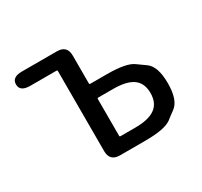

<svg xmlns="http://www.w3.org/2000/svg" viewBox="-119 -700 902 857"><g transform="rotate(-30 332.5 -271.5)"><path d="M273 0Q221 0 221 -52V-464Q221 -469 216 -469H81Q29 -469 29 -506Q29 -543 81 -543H261Q313 -543 313 -491V-348Q313 -343 318 -343H403Q504 -343 538 -317Q559 -302 580 -287Q619 -259 619 -172.5Q619 -86 580 -57Q559 -42 539 -26Q504 0 403 0ZM313 -78Q313 -73 318 -73H394Q463 -73 496.5 -97.5Q530 -122 530 -173Q530 -224 497 -248Q464 -272 394 -272H318Q313 -272 313 -267Z"/></g></svg>

Font: Resource Han Rounded KR
Style: Regular
Weight: 400
Designer: Cyano Hao (round all glyphs); Ryoko NISHIZUKA 西塚涼子 (kana, bopomofo & ideographs); Paul D. Hunt (Latin, Greek & Cyrillic)
Foundry: Cyano Hao
Version: 0.990